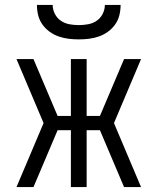

<svg xmlns="http://www.w3.org/2000/svg" viewBox="-20 -760 640 780"><path d="M268 0V-231H214L116 0H47L157 -260L47 -520H116L214 -289H268V-520H332V-289H386L484 -520H553L443 -260L553 0H484L386 -231H332V0ZM300 -600Q279 -600 258.5 -602.5Q238 -605 218 -612Q198 -619 181 -631.5Q164 -644 152 -661Q140 -678 135 -698.5Q130 -719 130 -740H194Q194 -721 203 -703.5Q212 -686 227.5 -675.5Q243 -665 262 -661.5Q281 -658 300 -658Q319 -658 338 -661.5Q357 -665 372.5 -675.5Q388 -686 397 -703.5Q406 -721 406 -740H470Q470 -719 465 -698.5Q460 -678 448 -661Q436 -644 419 -631.5Q402 -619 382 -612Q362 -605 341.5 -602.5Q321 -600 300 -600Z"/></svg>

Font: Iosevka SS04 Light Extended
Style: Regular
Weight: 300
Width: 7
Monospace: yes
Designer: Belleve Invis
Foundry: Belleve Invis
Version: Version 19.0.0; ttfautohint (v1.8.4)